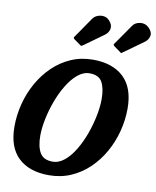

<svg xmlns="http://www.w3.org/2000/svg" viewBox="-110 -1135 1002 1233"><g transform="rotate(10 391.0 -518.5)"><path d="M196.5 -226Q196.5 -155.5 219.8 -115.2Q243 -75 302.5 -75Q344 -75 380.8 -105.8Q417.5 -136.5 447.5 -187Q477.5 -237.5 499 -297.2Q520.5 -357 532.2 -416.5Q544 -476 544 -524Q544 -595 522 -635Q500 -675 440.5 -675Q399 -675 362.2 -644.2Q325.5 -613.5 295 -563Q264.5 -512.5 242.5 -452.8Q220.5 -393 208.5 -333.5Q196.5 -274 196.5 -226ZM294 15Q165.5 15 94.2 -53Q23 -121 23 -255.5Q23 -330 42 -403.8Q61 -477.5 97.5 -542.5Q134 -607.5 185.8 -657.5Q237.5 -707.5 303.2 -736.2Q369 -765 446.5 -765Q575 -765 646.8 -697Q718.5 -629 718.5 -494.5Q718.5 -420 699.5 -346.2Q680.5 -272.5 644 -207.5Q607.5 -142.5 555.5 -92.5Q503.5 -42.5 437.8 -13.8Q372 15 294 15ZM344.5 -845.5 305.5 -873.5Q298.5 -879.5 299.2 -883.8Q300 -888 306 -894.5L394 -1022.5Q404.5 -1038 423.8 -1046Q443 -1054 464 -1051.8Q485 -1049.5 500.5 -1033.5Q526 -1007.5 521.8 -981Q517.5 -954.5 494 -937L368.5 -846.5Q360 -840.5 356 -839.5Q352 -838.5 344.5 -845.5ZM606.5 -844.5 567 -873Q560 -879 559.2 -882.8Q558.5 -886.5 564.5 -893L654.5 -1022.5Q670 -1045.5 702.8 -1050Q735.5 -1054.5 759.5 -1031.5Q786.5 -1005 781.8 -979.5Q777 -954 754.5 -937L623 -842.5Q617 -838 614.2 -838.8Q611.5 -839.5 606.5 -844.5Z"/></g></svg>

Font: Besley* Narrow
Style: Bold Italic
Weight: 700
Width: 4
Italic angle: -13°
Designer: Owen Earl
Foundry: indestructible type*
Version: Version 3.000; ttfautohint (v1.8.3)